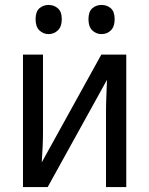

<svg xmlns="http://www.w3.org/2000/svg" viewBox="-20 -757 603 777"><path d="M73 0V-536H154V-221Q154 -195 152.5 -162.5Q151 -130 149 -100L390 -536H491V0H409V-305Q409 -334 410.5 -370Q412 -406 413 -434L173 0ZM391 -619Q369 -619 353.5 -634Q338 -649 338 -679Q338 -710 353.5 -723.5Q369 -737 391 -737Q413 -737 428.5 -723.5Q444 -710 444 -679Q444 -649 428.5 -634Q413 -619 391 -619ZM177 -619Q155 -619 139.5 -634Q124 -649 124 -679Q124 -710 139.5 -723.5Q155 -737 177 -737Q198 -737 214 -723.5Q230 -710 230 -679Q230 -649 214 -634Q198 -619 177 -619Z"/></svg>

Font: Noto Sans Mono SemiCondensed
Style: Regular
Weight: 400
Width: 4
Designer: Monotype Design Team
Foundry: Monotype Imaging Inc.
Version: Version 2.014